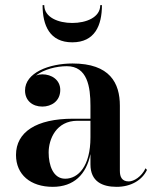

<svg xmlns="http://www.w3.org/2000/svg" viewBox="-20 -714 592 744"><path d="M151.5 -694H145C145 -615.5 172.5 -550 260 -550C347.5 -550 375 -615.5 375 -694H368.5C368.5 -646.5 314 -625 260 -625C206 -625 151.5 -646.5 151.5 -694ZM263 -254C121 -254 42 -202.5 42 -113.5C42 -37.5 98 10 184.5 10C266 10 314.5 -38 330.5 -117V-77C330.5 -10.5 376.5 10 432 10C487 10 530.5 -15.5 549.5 -55.5L544 -62C528.5 -29 498.5 -11 479 -11C452 -11 444.5 -29 444.5 -52V-304.5C444.5 -392 406 -468 261 -468C170 -468 77 -432 77 -363.5C77 -324 106 -301 144 -301C179 -301 213.5 -322 213.5 -365.5C213.5 -404.5 180 -426 144 -426C135.5 -426 127.5 -424.5 119.5 -421.5C150.5 -445.5 199 -457.5 239 -457.5C319 -457.5 330.5 -376.5 330.5 -304.5V-254ZM232.5 -21.5C185.5 -21.5 168.5 -74.5 168.5 -123C168.5 -175 198 -246 280 -246H330.5V-181.5C330.5 -70.5 283.5 -21.5 232.5 -21.5Z"/></svg>

Font: Bodoni* 24pt Medium
Style: Regular
Weight: 500
Version: Version 2.3